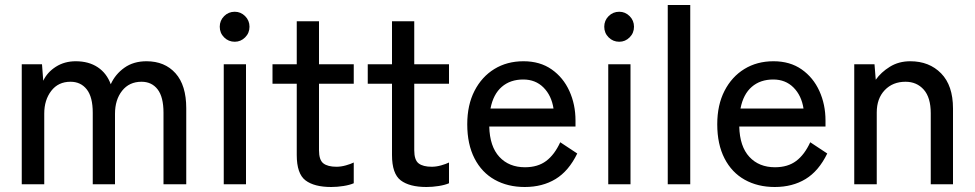

<svg xmlns="http://www.w3.org/2000/svg" viewBox="-20 -737 3900 768"><path d="M67 0V-480H148L153 -414Q169 -448 203.5 -470Q238 -492 283 -492Q335 -492 371 -468Q407 -444 423 -400Q441 -440 477.5 -466Q514 -492 566 -492Q639 -492 682 -444Q725 -396 725 -304V0H634V-286Q634 -349 610.5 -379.5Q587 -410 546 -410Q497 -410 468.5 -374Q440 -338 440 -282V0H351V-286Q351 -349 327 -379.5Q303 -410 262 -410Q213 -410 185 -373.5Q157 -337 157 -283V0Z M875 0V-480H964V0ZM919 -570Q894 -570 876.5 -587.5Q859 -605 859 -630Q859 -655 876.5 -672.5Q894 -690 919 -690Q943 -690 960.5 -672.5Q978 -655 978 -630Q978 -605 960.5 -587.5Q943 -570 919 -570Z M1305 11Q1237 11 1202 -15.5Q1167 -42 1167 -117V-402H1070V-480H1167V-652H1256V-480H1395V-402H1256V-136Q1256 -97 1273.5 -83.5Q1291 -70 1326 -70Q1344 -70 1363.5 -75.5Q1383 -81 1395 -87V-4Q1379 3 1354 7Q1329 11 1305 11Z M1686 11Q1618 11 1583 -15.5Q1548 -42 1548 -117V-402H1451V-480H1548V-652H1637V-480H1776V-402H1637V-136Q1637 -97 1654.5 -83.5Q1672 -70 1707 -70Q1725 -70 1744.5 -75.5Q1764 -81 1776 -87V-4Q1760 3 1735 7Q1710 11 1686 11Z M2079 11Q2011 11 1959 -18Q1907 -47 1878 -103.5Q1849 -160 1849 -240Q1849 -317 1878 -373.5Q1907 -430 1957.5 -461Q2008 -492 2074 -492Q2140 -492 2186.5 -459.5Q2233 -427 2257.5 -373Q2282 -319 2282 -255V-231H1937Q1939 -151 1977.5 -109.5Q2016 -68 2080 -68Q2131 -68 2164.5 -93Q2198 -118 2221 -168L2289 -123Q2255 -53 2202.5 -21Q2150 11 2079 11ZM1942 -303H2194Q2186 -355 2154 -387Q2122 -419 2073 -419Q2021 -419 1987 -389.5Q1953 -360 1942 -303Z M2413 0V-480H2502V0ZM2457 -570Q2432 -570 2414.5 -587.5Q2397 -605 2397 -630Q2397 -655 2414.5 -672.5Q2432 -690 2457 -690Q2481 -690 2498.5 -672.5Q2516 -655 2516 -630Q2516 -605 2498.5 -587.5Q2481 -570 2457 -570Z M2651 0V-717H2741V0Z M3079 11Q3011 11 2959 -18Q2907 -47 2878 -103.5Q2849 -160 2849 -240Q2849 -317 2878 -373.5Q2907 -430 2957.5 -461Q3008 -492 3074 -492Q3140 -492 3186.5 -459.5Q3233 -427 3257.5 -373Q3282 -319 3282 -255V-231H2937Q2939 -151 2977.5 -109.5Q3016 -68 3080 -68Q3131 -68 3164.5 -93Q3198 -118 3221 -168L3289 -123Q3255 -53 3202.5 -21Q3150 11 3079 11ZM2942 -303H3194Q3186 -355 3154 -387Q3122 -419 3073 -419Q3021 -419 2987 -389.5Q2953 -360 2942 -303Z M3397 0V-480H3478L3483 -418Q3504 -448 3539.5 -470Q3575 -492 3621 -492Q3697 -492 3744.5 -443.5Q3792 -395 3792 -303V0H3703V-284Q3703 -347 3675 -378.5Q3647 -410 3602 -410Q3551 -410 3519 -376.5Q3487 -343 3487 -287V0Z"/></svg>

Font: Zen Kaku Gothic New Medium
Style: Regular
Weight: 500
Designer: Yoshimichi Ohira
Foundry: Positype
Version: Version 1.002